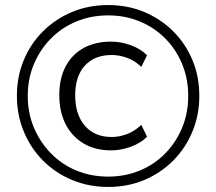

<svg xmlns="http://www.w3.org/2000/svg" viewBox="-20 -733 856 761"><path d="M409 8Q332 8 266 -19.5Q200 -47 151 -96Q102 -145 74.5 -211Q47 -277 47 -353Q47 -430 74.5 -495.5Q102 -561 151 -609.5Q200 -658 265.5 -685.5Q331 -713 409 -713Q486 -713 551.5 -685.5Q617 -658 666 -609.5Q715 -561 742.5 -495.5Q770 -430 770 -353Q770 -277 742.5 -211Q715 -145 666 -96Q617 -47 551.5 -19.5Q486 8 409 8ZM421 -137Q357 -137 311 -164.5Q265 -192 240 -241Q215 -290 215 -356Q215 -422 240 -469.5Q265 -517 311 -542.5Q357 -568 421 -568Q459 -568 498 -554Q537 -540 563 -514L540 -468Q514 -493 483 -504Q452 -515 423 -515Q355 -515 316.5 -473Q278 -431 278 -355Q278 -279 316.5 -234.5Q355 -190 423 -190Q452 -190 483 -201.5Q514 -213 540 -238L563 -191Q537 -165 497.5 -151Q458 -137 421 -137ZM409 -33Q476 -33 534 -57Q592 -81 635 -125Q678 -169 702 -227Q726 -285 726 -353Q726 -421 702 -479Q678 -537 635 -580.5Q592 -624 534 -648Q476 -672 409 -672Q341 -672 283 -648Q225 -624 182 -580.5Q139 -537 114.5 -479Q90 -421 90 -353Q90 -285 114.5 -227Q139 -169 182 -125Q225 -81 283 -57Q341 -33 409 -33Z"/></svg>

Font: Nunito Sans 7pt Light
Style: Regular
Weight: 300
Designer: Vernon Adams
Foundry: Vernon Adams
Version: Version 3.101;gftools[0.9.27]